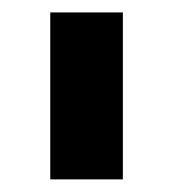

<svg xmlns="http://www.w3.org/2000/svg" viewBox="-20 -720 276 306"><path d="M60.1 -434.1V-700.2H175.8V-434.1Z"/></svg>

Font: TruenoSBd
Style: Demi
Weight: 600
Designer: Julieta Ulanovsky
Foundry: Julieta Ulanovsky
Version: Version 3.001b